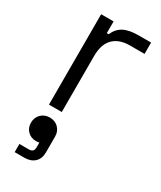

<svg xmlns="http://www.w3.org/2000/svg" viewBox="-193 -556 750 896"><g transform="rotate(30 182.0 -108.5)"><path d="M142.5 -423.8H152.5Q167.2 -458 196.2 -473.5Q225.2 -489 275 -489H343.5V-428H264.2Q207.5 -428 176 -396.6Q144.5 -365.2 144.5 -302.2V0H75.5V-487H142.5ZM44.8 115.2Q44.8 86.8 63.1 68.4Q81.5 50 109.8 50Q138 50 156.4 68.2Q174.8 86.5 174.8 114.8V200.8Q174.8 234.2 154.5 253.1Q134.2 272 100.8 272H47.8V228H97.8Q112.2 228 118.8 221.5Q125.2 215 125.2 201.5V175.8Q118.8 177.8 107.8 177.8Q80.5 177.8 62.6 160Q44.8 142.2 44.8 115.2Z"/></g></svg>

Font: Space Grotesk Variable
Style: Regular
Weight: 400
Designer: Florian Karsten (Space Grotesk), Colophon Foundry (Space Mono)
Foundry: Florian Karsten
Version: Version 1.106